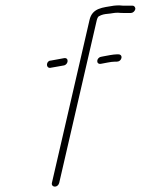

<svg xmlns="http://www.w3.org/2000/svg" viewBox="-20 -685 520 710"><path d="M165 -434C180 -436 202 -441 216 -443C233 -446 236 -473 217 -470C204 -468 182 -463 168 -461C151 -461 148 -434 165 -434ZM429 -470C431 -478 426 -484 418 -484H411C400 -484 374 -479 364 -477L354 -475C336 -472 334 -446 353 -449C367 -451 389 -457 405 -457H412C420 -457 427 -462 429 -470ZM199 -9 338 -611C339 -614 340 -618 342 -621C342 -622 344 -624 346 -625C356 -631 367 -633 379 -634C393 -635 401 -638 416 -638C424 -637 431 -637 438 -637H464C471 -637 478 -643 480 -650C482 -657 477 -664 470 -664H444C437 -664 431 -664 423 -665C415 -665 407 -665 401 -664C360 -657 321 -656 311 -611L172 -9C170 -1 175 5 183 5C191 5 197 -1 199 -9Z"/></svg>

Font: Electronic
Style: LtIt
Weight: 300
Version: Version 1.011